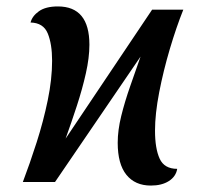

<svg xmlns="http://www.w3.org/2000/svg" viewBox="-20 -566 684 597"><path d="M449 11Q400 11 373 -22.5Q346 -56 346 -122Q346 -161 357 -205.5Q368 -250 384.5 -297Q401 -344 417 -390L151 0H51Q73 -58 94 -123.5Q115 -189 128.5 -254.5Q142 -320 142 -377Q142 -429 128.5 -462Q115 -495 75 -496Q80 -516 101 -531Q122 -546 160 -546Q258 -546 258 -427Q258 -387 247 -338Q236 -289 219 -237Q202 -185 184 -135L453 -536H550Q528 -481 508 -413.5Q488 -346 475 -279Q462 -212 462 -160Q462 -104 476.5 -72.5Q491 -41 531 -41Q527 -17 505 -3Q483 11 449 11Z"/></svg>

Font: Noto Serif ExtraCondensed SemiBold
Style: Italic
Weight: 600
Width: 2
Italic angle: -12°
Designer: Monotype Design Team
Foundry: Monotype Imaging Inc.
Version: Version 2.013